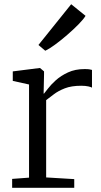

<svg xmlns="http://www.w3.org/2000/svg" viewBox="-20 -889 480 909"><path d="M37.5 0V-42L117.5 -48V-489L40.5 -506V-551L167.5 -567H169.5L188.5 -551V-535L186.5 -446H188.5Q193 -451 206.8 -469.2Q220.5 -487.5 244.2 -509Q268 -530.5 302 -546.2Q336 -562 380.5 -562Q395 -562 402.8 -560.8Q410.5 -559.5 415.5 -558V-474Q412.5 -476.5 398.8 -479.8Q385 -483 364.5 -483Q318 -483 286.8 -470.8Q255.5 -458.5 234.8 -442.5Q214 -426.5 198.5 -415V-49L331.5 -41V0ZM194 -649 162 -676 317 -869 385 -814Q375.5 -798 351.8 -773.8Q328 -749.5 298.2 -723.8Q268.5 -698 240.8 -677.8Q213 -657.5 195 -649Z"/></svg>

Font: Merriweather Light
Style: Regular
Weight: 300
Designer: Eben Sorkin
Foundry: Eben Sorkin
Version: Version 2.100